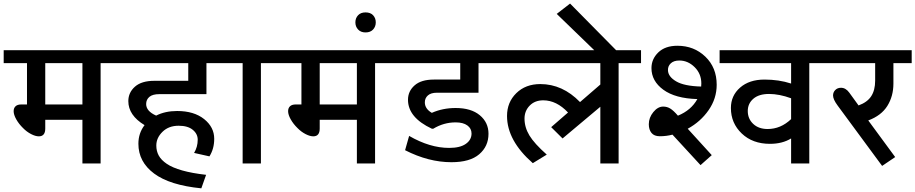

<svg xmlns="http://www.w3.org/2000/svg" viewBox="-35 -904 5062 1062"><path d="M420.9 -554.7H215.3V-326.2H420.9ZM420.9 0V-241.2H215.3V-192.9Q215.3 -149.9 179.7 -149.9Q161.1 -149.9 137 -162.4Q112.8 -174.8 92.3 -195.8Q69.3 -218.3 54.9 -243.9Q40.5 -269.5 40.5 -289.1Q40.5 -306.2 51 -316.2Q61.5 -326.2 82.5 -326.2H114.3V-554.7H-14.6V-626.5H646V-554.7H521.5V0Z M1105 63 1078.6 137.7Q904.3 120.6 817.4 55.9Q730.5 -8.8 730.5 -108.9Q730.5 -167.5 764.6 -211.9Q674.8 -266.1 674.8 -344.7Q674.8 -392.1 711.4 -424.6Q748 -457 818.4 -457H1006.3V-554.7H616.7V-626.5H1231V-554.7H1106.9V-383.3H846.7Q809.1 -383.3 791.3 -368.2Q773.4 -353 773.4 -328.6Q773.4 -289.1 828.6 -264.6Q878.4 -290 944.8 -290Q1038.1 -290 1094 -245.4Q1149.9 -200.7 1149.9 -136.2Q1149.9 -81.1 1123.5 -39.1L1038.6 -58.1Q1058.6 -91.3 1058.6 -131.3Q1058.6 -163.6 1031.2 -186Q1003.9 -208.5 953.1 -208.5Q897.9 -208.5 863.8 -175Q829.6 -141.6 829.6 -99.1Q829.6 -68.4 843 -43.7Q856.4 -19 887.5 2.2Q918.5 23.4 972.9 38.8Q1027.3 54.2 1105 63Z M1307.1 0V-554.7H1201.7V-626.5H1532.7V-554.7H1408.2V0Z M1939 -554.7H1733.4V-326.2H1939ZM1939 0V-241.2H1733.4V-192.9Q1733.4 -149.9 1697.8 -149.9Q1679.2 -149.9 1655 -162.4Q1630.9 -174.8 1610.4 -195.8Q1587.4 -218.3 1573 -243.9Q1558.6 -269.5 1558.6 -289.1Q1558.6 -306.2 1569.1 -316.2Q1579.6 -326.2 1600.6 -326.2H1632.3V-554.7H1503.4V-626.5H2164.1V-554.7H2039.6V0Z M1986.8 -835.4Q2014.2 -835.4 2028.8 -819.6Q2043.5 -803.7 2043.5 -780.3Q2043.5 -756.8 2028.6 -740.7Q2013.7 -724.6 1986.8 -724.6Q1960.9 -724.6 1945.8 -740.7Q1930.7 -756.8 1930.7 -780.3Q1930.7 -803.7 1945.6 -819.6Q1960.4 -835.4 1986.8 -835.4Z M2461.9 -6.8Q2335.4 -6.8 2205.6 -73.2L2228 -152.3Q2342.8 -85.9 2449.2 -85.9Q2509.8 -85.9 2541.5 -108.2Q2573.2 -130.4 2573.2 -165.5Q2573.2 -193.4 2550 -210.2Q2526.9 -227.1 2485.4 -227.1Q2419.4 -227.1 2361.3 -191.9H2354Q2221.7 -253.9 2221.7 -352.1Q2221.7 -399.4 2258.1 -431.6Q2294.4 -463.9 2364.7 -463.9H2510.7V-554.7H2134.8V-626.5H2743.7V-554.7H2611.8V-391.1H2381.3Q2348.6 -391.1 2331.8 -376.2Q2314.9 -361.3 2314.9 -337.9Q2314.9 -302.2 2353.5 -279.8Q2413.6 -306.6 2485.4 -306.6Q2570.8 -306.6 2618.9 -266.6Q2667 -226.6 2667 -164.1Q2667 -94.7 2615.7 -50.8Q2564.5 -6.8 2461.9 -6.8Z M3285.6 0V-313.5L3076.7 -138.2L3013.7 -200.7L3106.9 -281.7Q3043.5 -349.1 2969.7 -349.1Q2923.3 -349.1 2894.8 -319.8Q2866.2 -290.5 2866.2 -248Q2866.2 -199.7 2893.3 -154.8Q2920.4 -109.9 2989.3 -48.8L2912.1 -1.5Q2769.5 -126.5 2769.5 -262.7Q2769.5 -338.4 2820.8 -388.7Q2872.1 -439 2953.6 -439Q3076.7 -439 3173.3 -339.4L3285.6 -436.5V-554.7H2709V-626.5H3510.7V-554.7H3386.7V0Z M3391.6 -607.4H3271.5L3044.4 -827.1L3118.2 -884.3Z M3659.7 -515.1Q3660.6 -480 3705.1 -453.9Q3749.5 -427.7 3843.3 -425.3Q3844.2 -437 3844.2 -442.4Q3844.2 -496.1 3807.1 -532.7Q3770 -569.3 3722.7 -569.3Q3691.9 -569.3 3675.3 -553.7Q3658.7 -538.1 3659.7 -515.1ZM3839.8 9.3 3684.6 -159.2Q3650.4 -150.4 3614.7 -150.4Q3583.5 -150.4 3568.6 -168.7Q3553.7 -187 3553.7 -216.8Q3553.7 -253.4 3578.6 -283.9Q3603.5 -314.5 3633.3 -314.5Q3654.8 -314.5 3672.6 -303.5Q3690.4 -292.5 3714.8 -264.2Q3787.6 -293.9 3822.3 -356Q3700.2 -359.4 3634.3 -407.5Q3568.4 -455.6 3568.4 -527.3Q3568.4 -577.6 3606.4 -614.3Q3644.5 -650.9 3711.9 -650.9Q3803.7 -650.9 3866.5 -590.6Q3929.2 -530.3 3929.2 -435.1Q3929.2 -358.9 3884.5 -294.7Q3839.8 -230.5 3769 -191.9L3901.9 -45.9Z M4340.8 0V-138.2Q4292.5 -108.4 4223.6 -108.4Q4127.9 -108.4 4067.9 -165.5Q4007.8 -222.7 4007.8 -306.6Q4007.8 -375 4058.6 -419.4Q4109.4 -463.9 4193.8 -463.9Q4273.4 -463.9 4340.8 -441.9V-554.7H3945.3V-626.5H4565.9V-554.7H4441.4V0ZM4210.9 -190.4Q4283.2 -190.4 4340.8 -245.1V-360.4Q4275.4 -384.3 4218.8 -384.3Q4162.6 -384.3 4131.8 -357.7Q4101.1 -331.1 4101.1 -290Q4101.1 -247.1 4131.1 -218.8Q4161.1 -190.4 4210.9 -190.4Z M4844.2 13.7 4597.7 -320.8Q4572.8 -354.5 4572.8 -376Q4572.8 -393.6 4585 -406Q4597.2 -418.5 4616.7 -418.5Q4643.1 -418.5 4662.6 -391.6L4713.9 -320.8Q4762.2 -338.4 4783.9 -371.8Q4805.7 -405.3 4805.7 -458V-554.7H4536.6V-626.5H5007.8V-554.7H4906.7V-441.9Q4906.7 -372.1 4873.3 -318.4Q4839.8 -264.6 4767.6 -237.8L4916.5 -35.2Z"/></svg>

Font: Khula Semibold
Style: Regular
Weight: 600
Designer: Erin McLaughlin, Steve Matteson
Version: Version 1.000;PS 1.0;hotconv 1.0.72;makeotf.lib2.5.5900